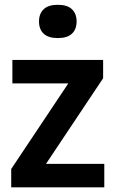

<svg xmlns="http://www.w3.org/2000/svg" viewBox="-20 -802 488 822"><path d="M28 0V-78.5L272.5 -445H33V-545.5H421.5V-467L177 -100.5H426.5V0ZM227.5 -639Q187 -639 167 -657.8Q147 -676.5 147 -710Q147 -743.5 167 -762.5Q187 -781.5 227.5 -781.5Q268 -781.5 288 -762.5Q308 -743.5 308 -710Q308 -676.5 288 -657.8Q268 -639 227.5 -639Z"/></svg>

Font: Encode Sans SmCnd SmBold
Style: Regular
Weight: 600
Width: 4
Designer: Multiple Designers
Foundry: Impallari Type
Version: Version 3.002; ttfautohint (v1.8.3) -l 8 -r 50 -G 200 -x 14 